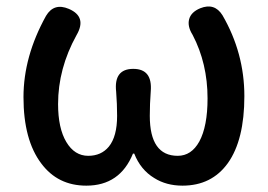

<svg xmlns="http://www.w3.org/2000/svg" viewBox="-20 -572 844 605"><path d="M252 13Q162 13 110 -57Q54 -131 54 -266Q54 -394 125 -522Q150 -564 197 -544Q255 -519 221 -461Q163 -356 163 -244Q163 -168 189 -124.5Q215 -81 258 -81Q299 -81 323 -110Q349 -142 349 -207Q349 -244 346 -283Q338 -355 400 -355Q461 -355 455 -284Q452 -244 452 -207Q452 -81 540 -81Q583 -81 608 -126Q634 -174 634 -262Q634 -372 587 -462Q570 -489 576 -511.5Q582 -534 611 -546Q656 -564 681 -524Q750 -405 750 -269Q750 -131 698 -58Q647 13 555 13Q504 13 466 -11Q423 -37 403 -88H399Q358 13 252 13Z"/></svg>

Font: GenSenRounded TW M
Style: Regular
Weight: 500
Version: Version 1.501;PS 1;hotconv 16.6.51;makeotf.lib2.5.65220